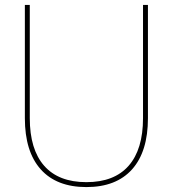

<svg xmlns="http://www.w3.org/2000/svg" viewBox="-20 -750 702 780"><path d="M561 -730H581V-270Q581 -134 516.5 -62Q452 10 331 10Q210 10 145.5 -62Q81 -134 81 -270V-730H101V-270Q101 -143 159.5 -76.5Q218 -10 331 -10Q444 -10 502.5 -76.5Q561 -143 561 -270Z"/></svg>

Font: M PLUS 1p Thin
Style: Regular
Weight: 250
Version: Version 1.062